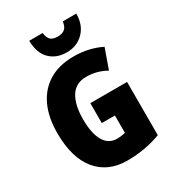

<svg xmlns="http://www.w3.org/2000/svg" viewBox="-224 -1070 1085 1203"><g transform="rotate(-30 318.5 -469.0)"><path d="M316 -418H582V-33Q527 -12 465.5 -1Q404 10 339 10Q200 10 121.5 -84.5Q43 -179 43 -359Q43 -473 81.5 -554.5Q120 -636 193 -680Q266 -724 371 -724Q430 -724 481 -711.5Q532 -699 570 -679L519 -536Q454 -574 375 -574Q299 -574 262.5 -515Q226 -456 226 -354Q226 -250 258 -195.5Q290 -141 350 -141Q382 -141 411 -149V-274H316ZM521 -948Q520 -865 471.5 -816Q423 -767 349 -767Q273 -767 227 -813.5Q181 -860 180 -948H277Q282 -910 299 -895.5Q316 -881 349 -881Q380 -881 399 -895.5Q418 -910 423 -948Z"/></g></svg>

Font: Noto Sans Lao Condensed Black
Style: Regular
Weight: 900
Width: 3
Designer: Monotype Design Team
Foundry: Monotype Imaging Inc.
Version: Version 2.003; ttfautohint (v1.8.4.7-5d5b)